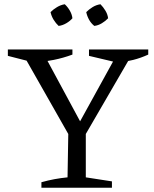

<svg xmlns="http://www.w3.org/2000/svg" viewBox="-20 -884 726 904"><path d="M322 -217 93 -620V-641H180L370 -289H344L538 -641H598V-622L363 -217ZM175 0V-26Q207 -35 237 -40.5Q267 -46 298 -49L302 -283H384V-49L507 -30V0ZM142 -589 17 -621V-651H321V-627Q278 -611 233 -602Q188 -593 142 -589ZM534 -589 399 -621V-651H678V-627Q643 -611 607.5 -602Q572 -593 534 -589ZM285 -864Q299 -851 309 -833.5Q319 -816 321 -798Q310 -785 292 -774.5Q274 -764 256 -762Q243 -774 232.5 -791Q222 -808 218 -827Q231 -840 248.5 -850.5Q266 -861 285 -864ZM453 -864Q466 -851 476.5 -833.5Q487 -816 489 -798Q477 -785 459.5 -774.5Q442 -764 424 -762Q409 -774 399.5 -791Q390 -808 386 -827Q399 -840 416 -850.5Q433 -861 453 -864Z"/></svg>

Font: Piazzolla 24pt
Style: Regular
Weight: 400
Designer: Juan Pablo del Peral
Foundry: Huerta Tipografica
Version: Version 2.005